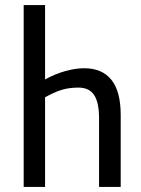

<svg xmlns="http://www.w3.org/2000/svg" viewBox="-20 -734 552 754"><path d="M73 -714H157V-422Q197 -444 237 -455Q277 -466 311 -466Q381 -466 417.5 -420.5Q454 -375 454 -283V0H369V-269Q369 -332 349.5 -361Q330 -390 288 -390Q251 -390 222 -381Q193 -372 157 -352V0H73Z"/></svg>

Font: Noto Sans ExtraCondensed
Style: Regular
Weight: 400
Width: 2
Designer: Monotype Design Team
Foundry: Monotype Imaging Inc.
Version: Version 2.013